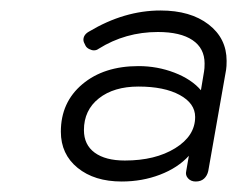

<svg xmlns="http://www.w3.org/2000/svg" viewBox="-20 -730 470 366"><path d="M96 -479Q96 -535 137 -569.5Q178 -604 244 -604Q280 -604 312.5 -591.5Q345 -579 363 -558L369 -594Q370 -599 370 -609Q370 -638 347 -653.5Q324 -669 281 -669Q219 -669 168 -637Q164 -634 159 -634Q155 -634 150 -636.5Q145 -639 143 -643Q139 -650 139 -654Q139 -664 150 -670Q217 -710 286 -710Q343 -710 377.5 -683.5Q412 -657 412 -614Q412 -603 411 -597L377 -404Q375 -395 369 -389.5Q363 -384 353 -384Q344 -384 338.5 -390Q333 -396 335 -404L340 -433Q319 -410 285 -397Q251 -384 212 -384Q160 -384 128 -410Q96 -436 96 -479ZM352 -507Q352 -533 322.5 -549Q293 -565 244 -565Q197 -565 168.5 -542.5Q140 -520 140 -482Q140 -454 160.5 -439Q181 -424 218 -424Q276 -424 314 -447.5Q352 -471 352 -507Z"/></svg>

Font: Kodchasan ExtraLight
Style: Italic
Weight: 275
Italic angle: -10°
Version: Version 1.000; ttfautohint (v1.6)